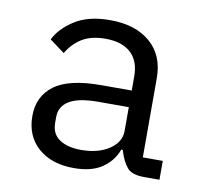

<svg xmlns="http://www.w3.org/2000/svg" viewBox="-65 -599 731 682"><g transform="rotate(10 300.0 -258.0)"><path d="M495 0Q450 0 433 -20.5Q416 -41 405 -76L403 -82H398Q382 -39 344 -13.5Q306 12 243 12Q162 12 114 -30.5Q66 -73 66 -145Q66 -216 119 -255.5Q172 -295 288 -295H398V-346Q398 -402 366 -431Q334 -460 275 -460Q223 -460 190 -439.5Q157 -419 137 -384L83 -424Q103 -465 152 -496.5Q201 -528 280 -528Q371 -528 424.5 -482Q478 -436 478 -354V-68H550V0ZM257 -56Q319 -56 358.5 -82.5Q398 -109 398 -149V-235H288Q217 -235 183.5 -214.5Q150 -194 150 -156V-135Q150 -95 179 -75.5Q208 -56 257 -56Z"/></g></svg>

Font: Lilex Nerd Font
Style: Regular
Weight: 400
Designer: Mike Abbink, Paul van der Laan, Pieter van Rosmalen, Mikhael Khrustik
Foundry: Mikhael Khrustik
Version: Version 2.400; ttfautohint (v1.8.4.7-5d5b);Nerd Fonts 3.3.0